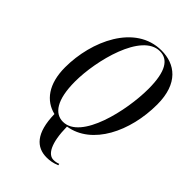

<svg xmlns="http://www.w3.org/2000/svg" viewBox="-274 -829 1158 1158"><g transform="rotate(45 305.0 -250.5)"><path d="M357 223C384 223 408 219 440 206L438 196C423 202 409 204 397 204C351 204 314 145 312 4C496 -25 603 -244 603 -475C603 -655 506 -724 391 -724C167 -724 51 -464 51 -241C51 -98 114 -18 205 4C208 164 270 223 357 223ZM274 1C205 1 154 -64 154 -223C154 -400 232 -714 387 -714C457 -714 499 -654 499 -504C499 -320 427 1 274 1Z"/></g></svg>

Font: Noto Serif Display ExtraCondensed Medium
Style: Italic
Weight: 500
Width: 2
Italic angle: -12°
Designer: Monotype Design Team
Foundry: Monotype Imaging Inc.
Version: Version 2.009